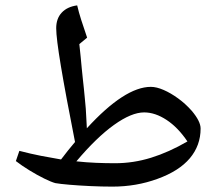

<svg xmlns="http://www.w3.org/2000/svg" viewBox="-20 -694 817 714"><path d="M398 0Q359 0 316 -2Q273 -4 238 -7Q203 -10 186 -13Q171 -17 144.5 -30Q118 -43 89.5 -60.5Q61 -78 39 -95L52 -133Q94 -122 132.5 -114.5Q171 -107 207 -101Q220 -118 233 -134.5Q246 -151 259 -166Q224 -343 206.5 -448Q189 -553 189 -589Q189 -625 209.5 -647Q230 -669 267 -674Q273 -648 282 -620Q291 -592 304 -554L275 -530Q278 -505 280 -482.5Q282 -460 284 -440Q286 -420 288 -401Q290 -382 292 -364Q294 -346 295.5 -328Q297 -310 299 -290Q300 -272 301 -254Q302 -236 303 -217Q444 -371 541 -371Q562 -371 588.5 -359.5Q615 -348 642.5 -328Q670 -308 693 -282Q726 -243 726 -216Q726 -153 686 -105.5Q646 -58 566 -29Q487 0 398 0ZM408 -87Q476 -87 542 -107.5Q608 -128 677 -168Q642 -220 599.5 -248Q557 -276 516 -276Q469 -276 404 -229.5Q339 -183 264 -94Q301 -90 337 -88.5Q373 -87 408 -87Z"/></svg>

Font: Noto Naskh Arabic Medium
Style: Regular
Weight: 500
Designer: Monotype Design Team, David Williams, Mohamad Dakak and Nizar Qandah
Foundry: Monotype Imaging Inc.
Version: Version 2.016